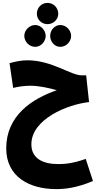

<svg xmlns="http://www.w3.org/2000/svg" viewBox="-20 -1037 697 1328"><path d="M309 -870C350 -870 383 -903 383 -942C383 -983 350 -1017 309 -1017C266 -1017 235 -983 235 -942C235 -903 266 -870 309 -870ZM224 -713C262 -713 296 -749 296 -789C296 -827 262 -864 224 -864C182 -864 148 -827 148 -789C148 -749 182 -713 224 -713ZM397 -713C438 -713 472 -749 472 -789C472 -827 438 -864 397 -864C357 -864 327 -827 327 -789C327 -749 357 -713 397 -713ZM369 271C434 271 514 261 623 215L573 62C491 91 435 98 385 98C277 98 197 60 197 -39C197 -211 442 -314 596 -331L576 -516H545C469 -516 339 -620 169 -620C130 -620 88 -612 46 -600L71 -429C107 -438 151 -444 189 -444C249 -444 317 -429 373 -413C198 -353 23 -235 23 -11C23 185 182 271 369 271Z"/></svg>

Font: Noto Sans Arabic UI Cn Bk
Style: Regular
Weight: 900
Width: 3
Designer: Monotype Design Team, Nadine Chahine and Nizar Qandah
Foundry: Monotype Imaging Inc.
Version: Version 2.010